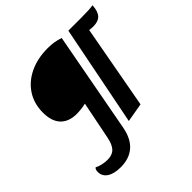

<svg xmlns="http://www.w3.org/2000/svg" viewBox="-226 -869 1264 1264"><g transform="rotate(-45 406.0 -237.5)"><path d="M189 210Q129 210 94.5 187.5Q60 165 60 124Q60 115 62.5 106.5Q65 98 72 93Q87 102 113 108Q139 114 163 114Q207 114 231 89.5Q255 65 266 8L318 -252L317 -253Q297 -248 274 -245.5Q251 -243 234 -243Q160 -243 120.5 -284.5Q81 -326 81 -406Q81 -490 121.5 -552.5Q162 -615 235 -650Q308 -685 404 -685Q464 -685 516 -667L385 36Q369 123 319.5 166.5Q270 210 189 210ZM442 32 581 -670H702Q747 -670 771 -671.5Q795 -673 812 -676Q809 -622 786.5 -597.5Q764 -573 716 -573Q708 -573 698.5 -574Q689 -575 681 -576L574 9Z"/></g></svg>

Font: Sansita Swashed Light ExtraBold
Style: Regular
Weight: 800
Version: Version 1.003